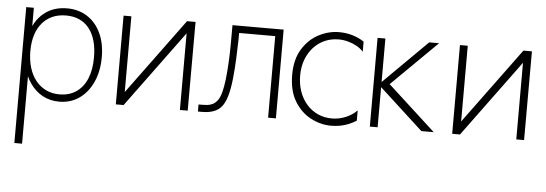

<svg xmlns="http://www.w3.org/2000/svg" viewBox="-50 -656 3035 1067"><g transform="rotate(5 1468.0 -122.5)"><path d="M58 263V-495H100.5V-325.5L81 -338.5Q102 -420.5 155 -464.2Q208 -508 285 -508Q350 -508 398.5 -476.5Q447 -445 473.8 -388Q500.5 -331 500.5 -254.5Q500.5 -176 473.2 -115.8Q446 -55.5 397.8 -21.5Q349.5 12.5 285.5 12.5Q235.5 12.5 194.5 -9.2Q153.5 -31 124.5 -71.8Q95.5 -112.5 81 -169.5L101 -182V263ZM283.5 -28Q338 -28 377 -54.5Q416 -81 436.8 -130.5Q457.5 -180 457.5 -249.5Q457.5 -301.5 445.8 -342.2Q434 -383 411.5 -411Q389 -439 356.8 -453.5Q324.5 -468 283 -468Q241 -468 207.8 -453.5Q174.5 -439 150.8 -411.2Q127 -383.5 114.5 -344Q102 -304.5 102 -254.5Q102 -203 114.8 -161.2Q127.5 -119.5 151.5 -89.8Q175.5 -60 209 -44Q242.5 -28 283.5 -28Z M601 0V-495H644.5V-26L612.5 -29L955 -495H1002.5L1002 0H958.5V-453.5L992 -473L644.5 0Z M1450.5 0V-486.5L1480 -455H1208.5V-495H1494V0ZM1059 0V-39.5H1080.5Q1093.5 -39.5 1108.5 -41Q1123.5 -42.5 1138 -49.8Q1152.5 -57 1164.8 -73.5Q1177 -90 1185 -120.5Q1193 -151 1197.8 -193Q1202.5 -235 1205 -280.5Q1207.5 -326 1208 -367.5Q1208.5 -409 1208.5 -439.8Q1208.5 -470.5 1208.5 -482.5H1249.5Q1249.5 -461 1248.8 -415Q1248 -369 1245.5 -312Q1243 -255 1237.2 -199.8Q1231.5 -144.5 1220.5 -105Q1214 -82 1205.5 -64.8Q1197 -47.5 1185.2 -35.2Q1173.5 -23 1158.2 -15.2Q1143 -7.5 1123.8 -3.8Q1104.5 0 1080.5 0Z M1803.5 14Q1744 14 1688.8 -15Q1633.5 -44 1598.2 -102.5Q1563 -161 1563 -249.5Q1563 -335.5 1598.5 -393Q1634 -450.5 1689 -479.2Q1744 -508 1803 -508Q1840.5 -508 1875.5 -498Q1910.5 -488 1942.5 -467.5V-411Q1927 -428.5 1904.5 -441Q1882 -453.5 1856 -460.5Q1830 -467.5 1804 -467.5Q1761.5 -467.5 1725.8 -451.5Q1690 -435.5 1663.5 -406.2Q1637 -377 1622.2 -337.2Q1607.5 -297.5 1607.5 -250Q1607.5 -200.5 1622 -159.8Q1636.5 -119 1663 -89Q1689.5 -59 1725.2 -42.8Q1761 -26.5 1803.5 -26.5Q1843.5 -26.5 1881 -42.2Q1918.5 -58 1943 -84V-26.5Q1922 -13 1899.5 -4Q1877 5 1853.2 9.5Q1829.5 14 1803.5 14Z M2018 0V-495H2061.5V0ZM2086 -223.5 2051 -242 2306 -495H2361ZM2305.5 0 2051 -233.5 2097 -254 2374.5 0Z M2477.5 0V-495H2521V-26L2489 -29L2831.5 -495H2879L2878.5 0H2835V-453.5L2868.5 -473L2521 0Z"/></g></svg>

Font: Russolo 10pt ExtraLight
Style: Regular
Weight: 200
Designer: Micah Stupak-Hahn
Version: Version 1.000